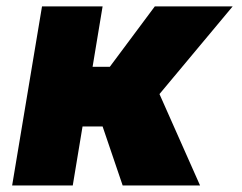

<svg xmlns="http://www.w3.org/2000/svg" viewBox="-20 -565 737 585"><path d="M108 -545.5H292.6L262.1 -361.5H314.6L451.7 -545.5H688.9L465.9 -278.4L589.5 0H353.7L292.6 -179.7H231.5L201.7 0H17Z"/></svg>

Font: Inter P Black
Style: Italic
Weight: 900
Italic angle: -9.40001°
Designer: Rasmus Andersson
Foundry: rsms
Version: Version 3.018;git-588b23468